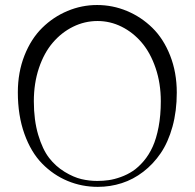

<svg xmlns="http://www.w3.org/2000/svg" viewBox="-20 -723 772 762"><path d="M365.2 -703.1Q427.2 -703.1 483.9 -679.4Q540.5 -655.8 584.7 -612.5Q628.9 -569.3 655.3 -502.4Q681.6 -435.5 681.6 -355.5Q681.6 -282.2 664.6 -220.5Q647.5 -158.7 617.9 -115.2Q588.4 -71.8 548.6 -41.3Q508.8 -10.7 463.1 3.9Q417.5 18.6 368.2 18.6Q304.7 18.6 248.3 -4.9Q191.9 -28.3 147.5 -73.5Q103 -118.7 76.9 -191.7Q50.8 -264.6 50.8 -356.4Q50.8 -436 77.1 -502.7Q103.5 -569.3 147.5 -612.5Q191.4 -655.8 247.8 -679.4Q304.2 -703.1 365.2 -703.1ZM367.2 -639.6Q315.9 -639.6 270 -616.9Q224.1 -594.2 189.5 -553.7Q154.8 -513.2 134.5 -452.9Q114.3 -392.6 114.3 -321.3Q114.3 -246.1 131.6 -188Q148.9 -129.9 175 -96.2Q201.2 -62.5 236.6 -41Q272 -19.5 303 -12.2Q334 -4.9 366.2 -4.9Q389.6 -4.9 411.6 -8.1Q433.6 -11.2 459.5 -20.5Q485.4 -29.8 507.3 -44.4Q529.3 -59.1 550.3 -83.7Q571.3 -108.4 585.9 -140.6Q600.6 -172.9 609.4 -219Q618.2 -265.1 618.2 -321.3Q618.2 -392.1 597.7 -452.6Q577.1 -513.2 542.7 -553.7Q508.3 -594.2 462.9 -616.9Q417.5 -639.6 367.2 -639.6Z"/></svg>

Font: Buda
Style: light
Weight: 400
Version: Version 1.002